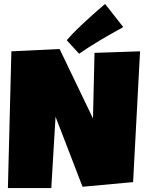

<svg xmlns="http://www.w3.org/2000/svg" viewBox="-20 -960 744 972"><path d="M689 -700.2 653.8 -38.1 397.9 -14.6 261.2 -369.1 239.7 -7.8H20L37.6 -700.2L281.7 -711.9L450.7 -360.4L458.5 -692.4ZM604 -822.8Q545.9 -791 490.7 -758.5Q435.5 -726.1 380.4 -688L317.9 -756.3Q327.6 -768.1 341.3 -782.5Q355 -796.9 370.4 -812Q385.7 -827.1 402.3 -842.5Q418.9 -857.9 434.6 -872.1Q471.7 -905.8 512.2 -939.9Z"/></svg>

Font: Luckiest Guy
Style: Regular
Weight: 400
Designer: Astigmatic (AOETI)
Foundry: Astigmatic (AOETI)
Version: Version 1.000